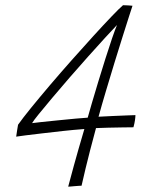

<svg xmlns="http://www.w3.org/2000/svg" viewBox="-20 -692 592 718"><path d="M479 -216Q462.5 -216 436.8 -215.5Q411 -215 384.5 -214.5Q358 -214 339 -213Q314 -120.5 300.5 -64Q287 -7.5 285 2.5Q281.5 2.5 274 3Q266.5 3.5 258.5 4.2Q250.5 5 244 5.5Q237.5 6 235 6Q258 -80.5 274 -135.8Q290 -191 295.5 -209.5Q255 -206.5 214 -202Q173 -197.5 137 -193.2Q101 -189 75.5 -185.8Q50 -182.5 40.5 -181Q41.5 -188.5 44 -204.5Q46.5 -220.5 47.5 -225.5Q64 -249 95.2 -287.5Q126.5 -326 166.2 -372.8Q206 -419.5 248.5 -467.5Q291 -515.5 329.8 -558Q368.5 -600.5 397.8 -631Q427 -661.5 440 -672.5Q443.5 -672.5 448.8 -672.2Q454 -672 459.5 -671.8Q465 -671.5 469.2 -671Q473.5 -670.5 475.5 -670.5Q472.5 -662 462.8 -631.5Q453 -601 438.8 -556Q424.5 -511 408.5 -458.8Q392.5 -406.5 376.8 -353.8Q361 -301 348.5 -255.5Q371 -257 401.8 -258.2Q432.5 -259.5 457.5 -260.5Q482.5 -261.5 486.5 -261.5Q486.5 -258 486 -253.2Q485.5 -248.5 484.8 -242.8Q484 -237 482.5 -230.2Q481 -223.5 479 -216ZM417.5 -598.5Q401 -581.5 372.5 -550.2Q344 -519 309.5 -480.5Q275 -442 240.2 -401.8Q205.5 -361.5 175.2 -325.8Q145 -290 124.8 -265Q104.5 -240 100 -231.5Q106 -232.5 133.5 -235.5Q161 -238.5 196.8 -242Q232.5 -245.5 263.8 -248.5Q295 -251.5 308 -252Q313 -270.5 323.5 -306.2Q334 -342 347.2 -385.5Q360.5 -429 374 -472Q387.5 -515 399.2 -549Q411 -583 417.5 -598.5Z"/></svg>

Font: Grandstander Thin
Style: Italic
Weight: 100
Italic angle: -15°
Designer: Tyler Finck
Foundry: Etcetera Type Co
Version: Version 1.200